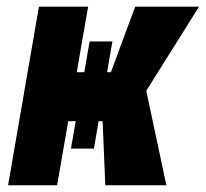

<svg xmlns="http://www.w3.org/2000/svg" viewBox="-20 -548 609 568"><path d="M95.2 -528.3H240.7L148.9 0H3.9ZM245.1 -425.3H312.5L257.8 -108.4H189.9ZM379.9 -528.3H568.8L356.4 -189.5H161.1L168.5 -334.5H308.1ZM282.2 -222.7 410.6 -289.1 472.2 0H291.5Z"/></svg>

Font: Roboto Condensed ExtraBold
Style: Italic
Weight: 800
Italic angle: -12°
Designer: Christian Robertson
Foundry: Google
Version: Version 3.008; 2023